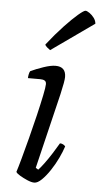

<svg xmlns="http://www.w3.org/2000/svg" viewBox="-53 -777 430 812"><g transform="rotate(5 161.5 -371.5)"><path d="M124 0Q112 0 94.5 -7.5Q77 -15 62 -24Q47 -33 45 -39Q51 -57 62 -97Q73 -137 86 -187Q99 -237 110.5 -285.5Q122 -334 129.5 -370.5Q137 -407 137 -419Q137 -430 130 -434Q123 -438 112 -438H59Q59 -446 61 -455Q63 -464 66 -468Q89 -479 120 -489.5Q151 -500 171 -500Q215 -500 215 -456Q215 -439 202 -382.5Q189 -326 168.5 -243.5Q148 -161 125 -63L136 -56Q145 -65 160.5 -86Q176 -107 191.5 -131.5Q207 -156 218 -175Q226 -175 232 -171.5Q238 -168 241 -164Q234 -142 221 -114.5Q208 -87 190.5 -60.5Q173 -34 155.5 -17Q138 0 124 0ZM142 -564Q136 -568 128.5 -574.5Q121 -581 120 -586Q157 -633 190 -668Q223 -703 246.5 -723Q270 -743 277 -743Q283 -743 294 -735.5Q305 -728 313.5 -716.5Q322 -705 323 -692Z"/></g></svg>

Font: Texturina Extralight
Style: Italic
Weight: 200
Italic angle: -11°
Designer: Guillermo Torres Carreño
Foundry: Omnibus-Type
Version: Version 1.002; ttfautohint (v1.8.3)